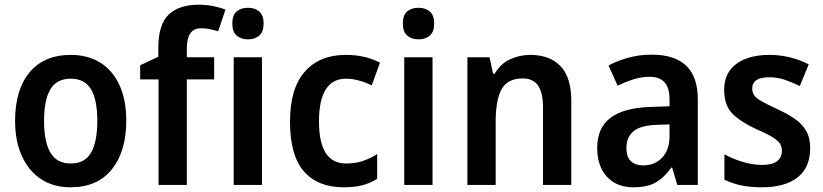

<svg xmlns="http://www.w3.org/2000/svg" viewBox="-20 -785 3495 815"><path d="M516 -272Q516 -143 455 -66.5Q394 10 279 10Q207 10 154.5 -24.5Q102 -59 73 -122.5Q44 -186 44 -272Q44 -404 105.5 -478Q167 -552 281 -552Q351 -552 404 -520Q457 -488 486.5 -425Q516 -362 516 -272ZM167 -272Q167 -183 194 -137Q221 -91 281 -91Q340 -91 366.5 -137Q393 -183 393 -272Q393 -361 366.5 -406Q340 -451 280 -451Q221 -451 194 -406Q167 -361 167 -272Z M889 -448H773V0H653V-448H575V-508L652 -544V-580Q652 -682 696.5 -723.5Q741 -765 822 -765Q857 -765 886 -759Q915 -753 937 -744L906 -652Q890 -657 872.5 -661Q855 -665 834 -665Q802 -665 787.5 -643Q773 -621 773 -578V-542H889Z M1033 -752Q1062 -752 1080.5 -736Q1099 -720 1099 -685Q1099 -650 1080.5 -634Q1062 -618 1033 -618Q1003 -618 984.5 -634Q966 -650 966 -685Q966 -721 984.5 -736.5Q1003 -752 1033 -752ZM1092 -542V0H972V-542Z M1439 10Q1329 10 1270 -57.5Q1211 -125 1211 -268Q1211 -410 1274 -481Q1337 -552 1447 -552Q1494 -552 1530.5 -542.5Q1567 -533 1593 -519L1558 -423Q1530 -436 1502.5 -443.5Q1475 -451 1449 -451Q1334 -451 1334 -269Q1334 -91 1449 -91Q1488 -91 1519.5 -101.5Q1551 -112 1581 -131V-26Q1551 -7 1517.5 1.5Q1484 10 1439 10Z M1757 -752Q1786 -752 1804.5 -736Q1823 -720 1823 -685Q1823 -650 1804.5 -634Q1786 -618 1757 -618Q1727 -618 1708.5 -634Q1690 -650 1690 -685Q1690 -721 1708.5 -736.5Q1727 -752 1757 -752ZM1816 -542V0H1696V-542Z M2231 -552Q2313 -552 2359 -504.5Q2405 -457 2405 -357V0H2285V-330Q2285 -390 2264.5 -421Q2244 -452 2199 -452Q2134 -452 2109 -406Q2084 -360 2084 -267V0H1964V-542H2058L2073 -472H2080Q2104 -514 2144.5 -533Q2185 -552 2231 -552Z M2746 -553Q2942 -553 2942 -364V0H2855L2833 -74H2830Q2799 -31 2763.5 -10.5Q2728 10 2668 10Q2598 10 2556.5 -34.5Q2515 -79 2515 -158Q2515 -242 2571 -284.5Q2627 -327 2738 -331L2822 -334V-363Q2822 -413 2800.5 -436Q2779 -459 2738 -459Q2703 -459 2669.5 -448.5Q2636 -438 2602 -421L2563 -507Q2602 -528 2649 -540.5Q2696 -553 2746 -553ZM2765 -255Q2696 -252 2667.5 -226.5Q2639 -201 2639 -157Q2639 -118 2658.5 -100.5Q2678 -83 2711 -83Q2759 -83 2790.5 -115.5Q2822 -148 2822 -209V-257Z M3419 -156Q3419 -74 3365.5 -32Q3312 10 3214 10Q3164 10 3126.5 2Q3089 -6 3055 -22V-130Q3089 -111 3132 -98Q3175 -85 3215 -85Q3259 -85 3279 -101Q3299 -117 3299 -145Q3299 -160 3292 -173Q3285 -186 3262 -201Q3239 -216 3192 -236Q3123 -268 3088.5 -303Q3054 -338 3054 -404Q3054 -476 3106 -514Q3158 -552 3246 -552Q3333 -552 3413 -512L3375 -420Q3342 -436 3311 -446.5Q3280 -457 3245 -457Q3173 -457 3173 -409Q3173 -393 3181.5 -380.5Q3190 -368 3213 -355Q3236 -342 3279 -322Q3321 -303 3352.5 -281.5Q3384 -260 3401.5 -230.5Q3419 -201 3419 -156Z"/></svg>

Font: Noto Sans Gujarati SemiCondensed SemiBold
Style: Regular
Weight: 600
Width: 4
Designer: Jelle Bosma - Monotype Design Team, Universal Thirst
Foundry: Monotype Imaging Inc.
Version: Version 2.106; ttfautohint (v1.8.4.7-5d5b)